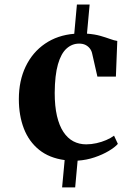

<svg xmlns="http://www.w3.org/2000/svg" viewBox="-20 -684 581 830"><path d="M61.5 -255.5Q61.5 -335 91 -396.5Q120.5 -458 174.5 -495Q228.5 -532 301 -538L312.5 -664.5H367.5L356 -538.5Q389.5 -536 413.8 -529Q438 -522 455.8 -515.5Q473.5 -509 487 -507L481 -353H401L378.5 -452Q376 -464.5 368.5 -474.2Q361 -484 349.5 -489.8Q338 -495.5 322 -495.5Q291.5 -495.5 267.8 -474.2Q244 -453 230.5 -406Q217 -359 216.5 -282.5Q216.5 -225 226.2 -183Q236 -141 254 -113.8Q272 -86.5 297 -73.2Q322 -60 352.5 -60Q374.5 -60 397 -65Q419.5 -70 439.2 -78.5Q459 -87 473 -97.5L489.5 -62Q477 -47.5 450.2 -31.5Q423.5 -15.5 388.8 -3.8Q354 8 315.5 10.5L305 126H248.5L259.5 8Q193 -1 149 -36.5Q105 -72 83.2 -128.2Q61.5 -184.5 61.5 -255.5Z"/></svg>

Font: Merriweather 96pt
Style: Bold
Weight: 700
Version: Version 2.100